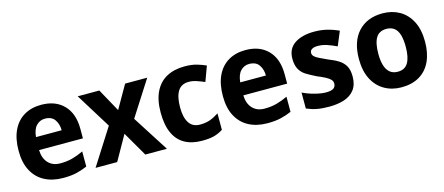

<svg xmlns="http://www.w3.org/2000/svg" viewBox="-44 -1044 3490 1510"><g transform="rotate(-15 1700.5 -289.5)"><path d="M331 11Q244 11 180 -22.5Q116 -56 80.5 -122Q45 -188 45 -285Q45 -384 77.5 -452Q110 -520 169.5 -555Q229 -590 309 -590Q425 -590 492 -521Q559 -452 559 -327V-250H202Q204 -183 240 -144.5Q276 -106 337 -106Q393 -106 436.5 -118Q480 -130 527 -152V-29Q486 -11 440.5 0Q395 11 331 11ZM205 -355H414Q414 -404 389.5 -440.5Q365 -477 309 -477Q269 -477 240 -447.5Q211 -418 205 -355Z M595 0 782 -294 605 -580H781L884 -393L991 -580H1171L988 -294L1176 0H1000L884 -200L771 0Z M1460 11Q1378 11 1320.5 -21Q1263 -53 1232.5 -119Q1202 -185 1202 -287Q1202 -389 1235.5 -456.5Q1269 -524 1330.5 -557Q1392 -590 1476 -590Q1535 -590 1577 -577.5Q1619 -565 1649 -551L1604 -429Q1568 -444 1537.5 -454Q1507 -464 1477 -464Q1416 -464 1388 -418.5Q1360 -373 1360 -287Q1360 -205 1389 -160.5Q1418 -116 1477 -116Q1525 -116 1560.5 -129Q1596 -142 1632 -166V-32Q1596 -9 1558.5 1Q1521 11 1460 11Z M1994 11Q1907 11 1843 -22.5Q1779 -56 1743.5 -122Q1708 -188 1708 -285Q1708 -384 1740.5 -452Q1773 -520 1832.5 -555Q1892 -590 1972 -590Q2088 -590 2155 -521Q2222 -452 2222 -327V-250H1865Q1867 -183 1903 -144.5Q1939 -106 2000 -106Q2056 -106 2099.5 -118Q2143 -130 2190 -152V-29Q2149 -11 2103.5 0Q2058 11 1994 11ZM1868 -355H2077Q2077 -404 2052.5 -440.5Q2028 -477 1972 -477Q1932 -477 1903 -447.5Q1874 -418 1868 -355Z M2496 11Q2438 11 2396.5 3Q2355 -5 2313 -23V-153Q2358 -131 2410.5 -117.5Q2463 -104 2501 -104Q2543 -104 2561.5 -117Q2580 -130 2580 -155Q2580 -174 2567.5 -187.5Q2555 -201 2529 -215Q2503 -229 2461 -246Q2436 -258 2415 -270Q2394 -282 2377 -292Q2344 -315 2328 -347Q2312 -379 2312 -428Q2312 -509 2372 -549.5Q2432 -590 2533 -590Q2585 -590 2632 -579Q2679 -568 2730 -545L2682 -430Q2640 -450 2604 -462Q2568 -474 2530 -474Q2499 -474 2482.5 -463.5Q2466 -453 2466 -435Q2466 -418 2478.5 -405.5Q2491 -393 2516.5 -381Q2542 -369 2580 -351Q2605 -341 2625.5 -331.5Q2646 -322 2663 -311Q2698 -289 2716 -256.5Q2734 -224 2734 -172Q2734 -105 2703 -64.5Q2672 -24 2618.5 -6.5Q2565 11 2496 11Z M3085 11Q3007 11 2946.5 -24Q2886 -59 2851.5 -126Q2817 -193 2817 -290Q2817 -433 2889.5 -511.5Q2962 -590 3088 -590Q3165 -590 3225 -556Q3285 -522 3320 -455Q3355 -388 3355 -289Q3355 -197 3324 -129.5Q3293 -62 3232.5 -25.5Q3172 11 3085 11ZM3088 -115Q3146 -115 3172 -159.5Q3198 -204 3198 -289Q3198 -347 3186.5 -386Q3175 -425 3150 -444.5Q3125 -464 3086 -464Q3028 -464 3001.5 -421Q2975 -378 2975 -289Q2975 -236 2986.5 -197Q2998 -158 3023 -136.5Q3048 -115 3088 -115Z"/></g></svg>

Font: Menbere
Style: Regular
Weight: 400
Designer: Aleme Tadesse
Foundry: Sorkin Type Co
Version: Version 1.000